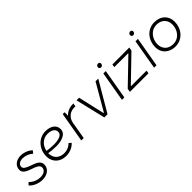

<svg xmlns="http://www.w3.org/2000/svg" viewBox="258 -1915 3141 3141"><g transform="rotate(-45 1828.5 -344.5)"><path d="M244 8C353 8 439 -53 439 -151C439 -230 365 -263 270 -294C178 -326 144 -351 144 -389C144 -441 193 -473 257 -473C319 -473 386 -448 434 -404L470 -448C421 -496 340 -528 266 -528C167 -528 86 -469 86 -377C86 -305 153 -274 242 -244C318 -219 380 -194 380 -140C379 -81 325 -46 251 -46C173 -46 105 -76 53 -129L13 -90C62 -31 155 8 244 8Z M793 6C875 6 951 -25 1006 -84L967 -118C928 -76 868 -49 802 -49C687 -49 615 -121 615 -227V-236C666 -227 726 -221 789 -221C916 -221 1038 -263 1038 -370C1038 -469 952 -523 836 -523C677 -523 555 -390 555 -220C555 -88 649 6 793 6ZM620 -282C641 -388 720 -468 829 -468C919 -468 978 -431 978 -366C978 -295 887 -269 780 -269C722 -269 667 -275 620 -282Z M1144 0H1200L1251 -298C1270 -404 1346 -464 1450 -464C1457 -464 1464 -463 1471 -462L1480 -520H1470C1390 -520 1322 -491 1275 -438C1279 -468 1279 -500 1277 -520H1234Z M1677 0H1751L2056 -520H1993L1728 -62H1718L1613 -520H1553Z M2084 0H2140L2230 -520H2174ZM2219 -616C2242 -616 2263 -635 2263 -661C2263 -681 2248 -697 2227 -697C2203 -697 2182 -678 2182 -653C2182 -632 2197 -616 2219 -616Z M2269 0H2698L2707 -53H2348L2349 -59L2764 -460L2774 -520H2383L2374 -467H2694L2693 -460L2278 -60Z M2828 0H2884L2974 -520H2918ZM2963 -616C2986 -616 3007 -635 3007 -661C3007 -681 2992 -697 2971 -697C2947 -697 2926 -678 2926 -653C2926 -632 2941 -616 2963 -616Z M3319 4C3496 4 3599 -142 3599 -293C3599 -428 3508 -524 3356 -524C3182 -524 3078 -378 3078 -227C3078 -56 3218 4 3319 4ZM3323 -50C3210 -50 3137 -123 3137 -231C3137 -351 3218 -470 3355 -470C3452 -470 3540 -409 3540 -289C3540 -169 3461 -50 3323 -50Z"/></g></svg>

Font: Fixel Display 20240404 Light
Style: Italic
Weight: 300
Italic angle: -10°
Designer: AlfaBravo + MacPaw
Foundry: Kyrylo Tkachov, Marchela Mozhyna, Serhii Makarenko, Maria Weinstein, Zakhar Kryvoshyya
Version: Version 1.211;Glyphs 3.2 (3225)